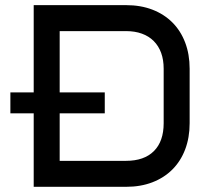

<svg xmlns="http://www.w3.org/2000/svg" viewBox="-20 -720 821 740"><path d="M20 -363.8H109.9V-700.2H465.8Q522 -700.2 567.1 -682.9Q612.3 -665.5 644.3 -633.5Q676.3 -601.6 693.6 -556.2Q710.9 -510.7 710.9 -455.1V-245.1Q710.9 -189.5 693.6 -144Q676.3 -98.6 644.3 -66.7Q612.3 -34.7 567.1 -17.3Q522 0 465.8 0H109.9V-283.2H20ZM465.8 -100.1Q535.6 -100.1 573.2 -137.7Q610.8 -175.3 610.8 -245.1V-455.1Q610.8 -489.3 601.1 -516.1Q591.3 -543 572.5 -561.8Q553.7 -580.6 526.9 -590.3Q500 -600.1 465.8 -600.1H210V-363.8H383.8V-283.2H210V-100.1Z"/></svg>

Font: Aldrich
Style: Regular
Weight: 400
Designer: Matthew Desmond
Foundry: Matthew Desmond
Version: Version 1.001 2011